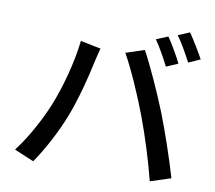

<svg xmlns="http://www.w3.org/2000/svg" viewBox="-89 -934 1178 1052"><g transform="rotate(10 500.0 -407.5)"><path d="M772 -787 707 -760C734 -722 767 -662 787 -622L852 -650C833 -689 797 -751 772 -787ZM885 -830 821 -803C849 -765 881 -708 903 -665L968 -694C949 -730 911 -792 885 -830ZM207 -305C172 -220 115 -113 52 -31L161 15C215 -63 272 -171 308 -264C347 -363 383 -506 396 -572C401 -594 410 -632 417 -657L304 -680C291 -560 251 -412 207 -305ZM700 -336C740 -229 782 -97 809 12L923 -25C896 -119 843 -275 805 -371C765 -472 699 -617 658 -692L555 -658C598 -583 661 -440 700 -336Z"/></g></svg>

Font: Noto Sans CJK TC Medium
Style: Regular
Weight: 500
Designer: Ryoko NISHIZUKA 西塚涼子 (kana, bopomofo & ideographs); Paul D. Hunt (Latin, Greek & Cyrillic); Sandoll Communications 산돌커뮤니
Foundry: Adobe
Version: Version 2.004;hotconv 1.0.118;makeotfexe 2.5.65603